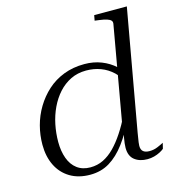

<svg xmlns="http://www.w3.org/2000/svg" viewBox="-111 -843 874 949"><g transform="rotate(-15 325.5 -368.5)"><path d="M235 10Q175 10 132 -16Q89 -42 66.5 -88Q44 -134 44 -194Q44 -243 56.5 -290.5Q69 -338 94.5 -380.5Q120 -423 156.5 -456Q193 -489 241 -507.5Q289 -526 347 -526Q394 -526 433.5 -510.5Q473 -495 502.5 -468Q532 -441 548 -405L526 -376Q511 -415 483.5 -441Q456 -467 421.5 -480Q387 -493 347 -493Q303 -493 267.5 -475.5Q232 -458 205 -428Q178 -398 159.5 -359Q141 -320 132 -276Q123 -232 123 -187Q123 -140 136.5 -103Q150 -66 177.5 -45.5Q205 -25 245 -25Q281 -25 311.5 -40Q342 -55 369 -82.5Q396 -110 421 -148Q446 -186 469 -232L485 -211Q452 -142 415 -92.5Q378 -43 334.5 -16.5Q291 10 235 10ZM528 9Q488 9 462.5 -11Q437 -31 437 -73Q437 -84 438.5 -96Q440 -108 442.5 -123Q445 -138 449 -155L445 -156L537 -678Q540 -691 533.5 -698Q527 -705 512.5 -709.5Q498 -714 475 -717L452 -720L457 -747H624L514 -130Q512 -117 510 -105Q508 -93 506.5 -83Q505 -73 505 -65Q505 -45 516 -36Q527 -27 548 -27Q570 -27 590 -35.5Q610 -44 621 -50L614 -21Q606 -14 592.5 -7Q579 0 562.5 4.5Q546 9 528 9Z"/></g></svg>

Font: Roboto Serif 120pt Expanded Light
Style: Italic
Weight: 300
Width: 7
Italic angle: -10°
Designer: Greg Gazdowicz
Foundry: Commercial Type
Version: Version 1.008